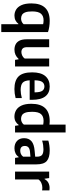

<svg xmlns="http://www.w3.org/2000/svg" viewBox="980 -1828 1068 3069"><g transform="rotate(90 1514.5 -294.0)"><path d="M367.5 220V-53H361Q340.5 -25 307.2 -7.8Q274 9.5 230 9.5Q177.5 9.5 133.2 -17.5Q89 -44.5 62 -104.2Q35 -164 35 -261.5Q35 -554 315 -554Q359.5 -554 407.5 -547Q455.5 -540 493.5 -526.5V220ZM278 -96.5Q302.5 -96.5 326.8 -106.8Q351 -117 367.5 -137.5V-449Q355 -452 338.2 -454Q321.5 -456 304.5 -456Q236.5 -456 199.8 -414.8Q163 -373.5 163 -272.5Q163 -202 177.8 -164Q192.5 -126 218.2 -111.2Q244 -96.5 278 -96.5Z M774.5 9.5Q727 9.5 689.5 -9.5Q652 -28.5 630.2 -71.2Q608.5 -114 608.5 -186V-545.5H734.5V-194.5Q734.5 -142 756.2 -121.8Q778 -101.5 812.5 -101.5Q838 -101.5 867.5 -114Q897 -126.5 916.5 -154.5V-545.5H1042.5V0H937.5L928.5 -57H922.5Q863 9.5 774.5 9.5Z M1404 10Q1267.5 10 1202.2 -56Q1137 -122 1137 -273.5Q1137 -414.5 1197 -484.2Q1257 -554 1363.5 -554Q1466.5 -554 1521.2 -484Q1576 -414 1576 -270V-234H1264.5Q1267.5 -153 1303.2 -121.2Q1339 -89.5 1420.5 -89.5Q1450 -89.5 1481.8 -94.5Q1513.5 -99.5 1548.5 -108.5V-9Q1509 1 1474.2 5.5Q1439.5 10 1404 10ZM1362.5 -469.5Q1318 -469.5 1291.8 -436.2Q1265.5 -403 1264 -312H1457Q1456 -403 1431.5 -436.2Q1407 -469.5 1362.5 -469.5Z M1843.5 10Q1788.5 10 1742 -17Q1695.5 -44 1667.5 -103.8Q1639.5 -163.5 1639.5 -261.5Q1639.5 -554 1916 -554Q1930 -554 1944.5 -552.8Q1959 -551.5 1972 -550V-808H2098V0H1991.5L1983 -57.5H1976.5Q1956.5 -27.5 1922.8 -8.8Q1889 10 1843.5 10ZM1880.5 -96Q1906 -96 1930.8 -107Q1955.5 -118 1972 -140.5V-450Q1959.5 -452.5 1942.8 -454.2Q1926 -456 1911.5 -456Q1840.5 -456 1804 -414.8Q1767.5 -373.5 1767.5 -272.5Q1767.5 -202 1782 -163.8Q1796.5 -125.5 1822 -110.8Q1847.5 -96 1880.5 -96Z M2350.5 9.5Q2276.5 9.5 2232.8 -32Q2189 -73.5 2189 -144.5Q2189 -220 2237.5 -262.5Q2286 -305 2394 -313.5L2485 -322V-348.5Q2485 -409 2456.8 -431.5Q2428.5 -454 2365 -454Q2335 -454 2298.5 -448.8Q2262 -443.5 2227.5 -432.5V-532Q2263 -543 2306 -548.5Q2349 -554 2387 -554Q2499.5 -554 2553.8 -507.5Q2608 -461 2608 -341.5V0H2504.5L2495 -57.5H2488.5Q2465.5 -23 2429.5 -6.8Q2393.5 9.5 2350.5 9.5ZM2313.5 -157.5Q2313.5 -83 2391 -83Q2415 -83 2439.8 -93Q2464.5 -103 2485 -129V-246L2406.5 -239Q2358.5 -234.5 2336 -214Q2313.5 -193.5 2313.5 -157.5Z M2723 0V-545.5H2827L2837 -472H2843.5Q2866 -514 2903.2 -533Q2940.5 -552 2984 -552Q2995 -552 3005 -551Q3015 -550 3023.5 -549V-432.5Q3012 -434.5 3000 -435.2Q2988 -436 2976.5 -436Q2940.5 -436 2904.8 -420Q2869 -404 2849 -374V0Z"/></g></svg>

Font: Encode Sans SmCnd SmBold
Style: Regular
Weight: 600
Width: 4
Designer: Multiple Designers
Foundry: Impallari Type
Version: Version 3.002; ttfautohint (v1.8.3) -l 8 -r 50 -G 200 -x 14 